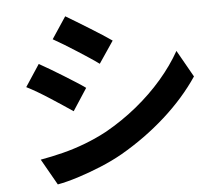

<svg xmlns="http://www.w3.org/2000/svg" viewBox="-56 -856 1113 969"><g transform="rotate(-5 500.0 -371.0)"><path d="M309 -792Q333 -778 364 -759Q395 -740 427.5 -720Q460 -700 488.5 -681.5Q517 -663 537 -649L462 -538Q442 -553 413 -572Q384 -591 353 -611Q322 -631 291.5 -649.5Q261 -668 236 -682ZM123 -82Q180 -92 237.5 -106.5Q295 -121 352.5 -143Q410 -165 464 -194Q549 -242 622.5 -302Q696 -362 754.5 -430Q813 -498 853 -569L930 -433Q860 -329 757.5 -237Q655 -145 532 -74Q481 -45 420.5 -20Q360 5 301.5 23.5Q243 42 198 50ZM155 -564Q180 -550 211.5 -531.5Q243 -513 275 -493Q307 -473 335.5 -455Q364 -437 383 -423L310 -311Q288 -326 260 -344.5Q232 -363 200.5 -383.5Q169 -404 138.5 -422Q108 -440 82 -453Z"/></g></svg>

Font: Noto Sans SC Thin
Style: Bold
Weight: 700
Version: Version 2.004-H2;hotconv 1.0.118;makeotfexe 2.5.65603